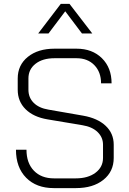

<svg xmlns="http://www.w3.org/2000/svg" viewBox="-20 -958 660 986"><path d="M62 -189H116Q116 -121 154 -81.5Q192 -42 257 -42H369Q432 -42 470.5 -71Q509 -100 509 -147V-215Q509 -253 481 -280Q453 -307 403 -315L224 -345Q152 -357 111.5 -397Q71 -437 71 -497V-555Q71 -624 123 -666Q175 -708 260 -708H373Q454 -708 503.5 -659Q553 -610 553 -530H499Q499 -588 464.5 -623.5Q430 -659 373 -659H260Q199 -659 162.5 -630.5Q126 -602 126 -555V-497Q126 -457 153 -430Q180 -403 229 -395L407 -364Q481 -351 522.5 -312Q564 -273 564 -215V-147Q564 -77 511 -34.5Q458 8 370 8H256Q167 8 114.5 -45Q62 -98 62 -189ZM292 -938H337L454 -786H401L315 -900L229 -786H176Z"/></svg>

Font: Bai Jamjuree Light
Style: Regular
Weight: 300
Designer: Katatrad Aksorn Co.,Ltd.
Foundry: Cadson Demak Co.,Ltd.
Version: Version 1.000; ttfautohint (v1.6)